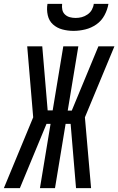

<svg xmlns="http://www.w3.org/2000/svg" viewBox="-52 -975 613 995"><path d="M420 0H342L314 -333H288L233 0H155L210 -333H189L51 0H-32L120 -367L89 -735H167L195 -403H221L276 -735H354L299 -402H320L458 -735H541L388 -367ZM329 -815Q299 -815 271 -822.5Q243 -830 222.5 -848.5Q202 -867 195.5 -896Q189 -925 194 -955H270Q268 -939 271 -924.5Q274 -910 284.5 -900Q295 -890 309.5 -886Q324 -882 340 -882Q356 -882 371.5 -886Q387 -890 401.5 -900Q416 -910 424 -924.5Q432 -939 434 -955H510Q505 -925 489.5 -896Q474 -867 447.5 -848.5Q421 -830 390 -822.5Q359 -815 329 -815Z"/></svg>

Font: Iosevka Curly
Style: Italic
Weight: 400
Italic angle: -9°
Monospace: yes
Designer: Belleve Invis
Foundry: Belleve Invis
Version: Version 22.1.2; ttfautohint (v1.8.4)